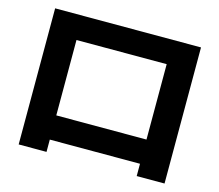

<svg xmlns="http://www.w3.org/2000/svg" viewBox="-104 -836 1145 1002"><g transform="rotate(15 469.0 -335.5)"><path d="M75.2 -703.1H863.3V32.2H712.9V-34.2H225.6V32.2H75.2ZM712.9 -165V-572.3H225.6V-165Z"/></g></svg>

Font: Pretendard JP ExtraBold
Style: Regular
Weight: 800
Designer: Base glyphs from Inter by Rasmus Andersson; Hangeul glyphs from Noto Sans CJK(Source Han Sans) by Jang Soo-young and Kan
Foundry: Kil Hyung-jin
Version: Version 1.309